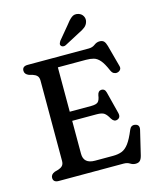

<svg xmlns="http://www.w3.org/2000/svg" viewBox="-134 -1006 924 1118"><g transform="rotate(-15 328.0 -446.5)"><path d="M51.5 -672.5Q51.5 -700 84.5 -700H452.5Q475 -700 490.5 -712Q506 -724 523.5 -724Q541 -724 549.8 -714.8Q558.5 -705.5 564 -685.5L599 -555.5Q603 -542 596.2 -533Q589.5 -524 577 -521.5Q566.5 -519.5 556.5 -524.5Q546.5 -529.5 539.5 -545.5Q521 -589 503.5 -609.2Q486 -629.5 466 -635Q446 -640.5 419.5 -640.5H250.5V-373H379.5Q411 -373 421.8 -384Q432.5 -395 436 -422Q441 -447.5 459.5 -448.5Q482 -450 488 -425L521.5 -293.5Q529 -263.5 505 -256Q485.5 -249.5 471 -273Q457 -298.5 443.2 -308.2Q429.5 -318 398 -318H250.5V-119.5Q250.5 -59.5 319 -59.5H427.5Q458.5 -59.5 481 -68.2Q503.5 -77 522.8 -102.8Q542 -128.5 563 -179.5Q573.5 -206 598.5 -201Q627 -195.5 618 -162L584 -19.5Q579 0.5 570 9.8Q561 19 543.5 19Q526.5 19 511.8 9.5Q497 0 475 0H84.5Q51.5 0 51.5 -27.5Q51.5 -48 76 -58L98 -64Q114 -69 123.5 -78.8Q133 -88.5 133 -108V-592Q133 -611.5 123.5 -621.2Q114 -631 98 -636L76 -642Q51.5 -652 51.5 -672.5ZM368 -862.5Q387 -888.5 404.8 -902.8Q422.5 -917 446.5 -910Q466 -904 474.5 -887.5Q483 -871 477.5 -853.5Q472.5 -836 458.2 -824.5Q444 -813 420 -802L327.5 -753Q320.5 -749.5 312.5 -750.5Q304.5 -751.5 300 -757Q295 -763.5 297.2 -770.8Q299.5 -778 304 -785.5Z"/></g></svg>

Font: Fraunces 9pt S100
Style: Regular
Weight: 400
Version: Version 1.000; ttfautohint (v1.8.3)